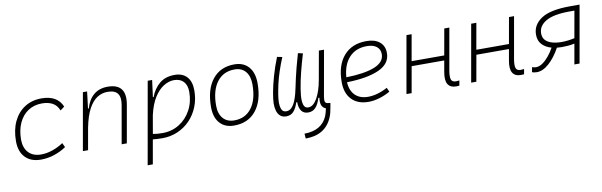

<svg xmlns="http://www.w3.org/2000/svg" viewBox="-49 -1002 5372 1712"><g transform="rotate(-10 2636.5 -146.0)"><path d="M263.2 -35.2Q314.5 -35.2 367.4 -53.5Q420.4 -71.8 465.3 -102.1L483.9 -63Q436.5 -30.3 376.7 -10.3Q316.9 9.8 253.9 9.8Q163.6 9.8 112.8 -43Q62 -95.7 62 -189.9Q62 -292 97.9 -367.7Q133.8 -443.4 199 -485.4Q264.2 -527.3 351.6 -527.3Q494.6 -527.3 539.1 -419.9L501.5 -391.6Q481.9 -440.4 443.1 -461.4Q404.3 -482.4 347.7 -482.4Q275.9 -482.4 222.2 -446.8Q168.5 -411.1 138.9 -346.7Q109.4 -282.2 108.9 -195.8Q109.9 -120.1 150.4 -77.6Q190.9 -35.2 263.2 -35.2Z M634.3 0 725.6 -517.6H763.7L745.1 -365.7H752.4Q773.9 -442.9 824 -485.1Q874 -527.3 950.7 -527.3Q1125 -527.3 1092.3 -340.3L1032.2 0H985.4L1045.9 -344.2Q1058.1 -413.1 1033 -447.8Q1007.8 -482.4 940.9 -482.4Q891.6 -482.4 848.4 -455.3Q805.2 -428.2 771.2 -366.2Q737.3 -304.2 716.3 -198.7L681.2 0Z M1228 224.6H1181.2L1221.2 -0.5Q1220.7 -0.5 1220.2 -0.5L1221.2 -1.5L1312.5 -517.6H1352.5L1334 -375.5L1332 -365.7H1339.4Q1365.7 -437.5 1419.2 -482.4Q1472.7 -527.3 1557.6 -527.3Q1628.9 -527.3 1668 -484.1Q1707 -440.9 1707 -361.3Q1707 -282.2 1680.2 -214.6Q1653.3 -147 1605.2 -96.7Q1557.1 -46.4 1492.4 -18.3Q1427.7 9.8 1351.6 9.8Q1330.1 9.8 1309.1 8.5Q1288.1 7.3 1266.6 5.4ZM1275.4 -42.5Q1309.6 -35.2 1362.3 -35.2Q1447.3 -35.2 1514.6 -77.4Q1582 -119.6 1621.1 -192.4Q1660.2 -265.1 1660.2 -356.4Q1660.2 -416.5 1629.4 -449.5Q1598.6 -482.4 1543 -482.4Q1497.1 -482.4 1450.2 -453.9Q1403.3 -425.3 1364.7 -364.7Q1326.2 -304.2 1304.2 -208Z M2002.9 9.8Q1920.4 9.8 1874 -42.5Q1827.6 -94.7 1827.6 -187.5Q1827.6 -347.7 1899.2 -437.5Q1970.7 -527.3 2097.7 -527.3Q2180.7 -527.3 2227.1 -474.1Q2273.4 -420.9 2273.4 -325.2Q2273.4 -167.5 2201.9 -78.9Q2130.4 9.8 2002.9 9.8ZM2012.7 -35.2Q2113.3 -35.2 2169.9 -111.3Q2226.6 -187.5 2226.6 -323.7Q2226.6 -398.4 2191.2 -440.4Q2155.8 -482.4 2091.8 -482.4Q1989.7 -482.4 1932.1 -406Q1874.5 -329.6 1874.5 -193.8Q1874.5 -119.1 1911.1 -77.1Q1947.8 -35.2 2012.7 -35.2Z M2610.8 234.4 2607.4 189.9Q2764.6 188.5 2815.4 68.4Q2822.3 51.8 2826.4 35.4Q2830.6 19 2834.5 0Q2780.8 -17.6 2793.9 -103H2784.2Q2768.1 -47.9 2741.7 -19Q2715.3 9.8 2674.3 9.8Q2633.8 9.8 2613 -18.1Q2592.3 -45.9 2591.8 -97.7H2583Q2569.8 -52.2 2544.4 -21.2Q2519 9.8 2474.6 9.8Q2440.4 9.8 2419.9 -9Q2399.4 -27.8 2390.9 -58.6Q2382.3 -89.4 2383.3 -125Q2384.3 -161.1 2395.5 -223.4Q2406.7 -285.6 2429 -364Q2451.2 -442.4 2484.9 -526.9L2531.2 -517.6Q2478 -388.7 2455.3 -287.1Q2432.6 -185.5 2430.7 -132.8Q2429.2 -92.3 2439.9 -63.5Q2450.7 -34.7 2483.4 -34.7Q2512.2 -34.7 2532.5 -56.4Q2552.7 -78.1 2565.9 -110.4Q2579.1 -142.6 2587.2 -174.3Q2595.2 -206.1 2599.1 -225.6Q2608.4 -270.5 2617.7 -311.8Q2627 -353 2640.1 -403.8Q2653.3 -454.6 2674.3 -527.3L2717.8 -517.6Q2693.8 -438 2673.8 -359.4Q2653.8 -280.8 2642.1 -206.5Q2637.7 -180.2 2635 -150.1Q2632.3 -120.1 2634.8 -94Q2637.2 -67.9 2648.2 -51.3Q2659.2 -34.7 2682.6 -34.7Q2727.1 -34.7 2762.5 -96.7Q2797.9 -158.7 2815.9 -258.3L2862.3 -517.6L2908.7 -517.1L2835.9 -106.9Q2830.1 -73.7 2835 -59.1Q2839.8 -44.4 2863.3 -42L2881.8 -40H2882.3L2877 -8.3Q2872.1 19.5 2866.9 41.5Q2861.8 63.5 2854 82.5Q2792.5 234.4 2610.8 234.4Z M3224.6 -35.2Q3265.1 -35.2 3311.3 -48.3Q3357.4 -61.5 3400.4 -85.4L3417.5 -47.9Q3371.6 -21 3319.8 -5.6Q3268.1 9.8 3220.2 9.8Q3123 9.8 3068.4 -46.9Q3013.7 -103.5 3013.7 -204.6Q3013.7 -356.4 3087.6 -441.9Q3161.6 -527.3 3293.5 -527.3Q3370.1 -527.3 3413.1 -491.2Q3456.1 -455.1 3456.1 -390.6Q3456.1 -294.9 3351.8 -247.3Q3247.6 -199.7 3060.5 -195.8Q3064 -120.1 3106.9 -77.6Q3149.9 -35.2 3224.6 -35.2ZM3062 -240.2Q3230 -244.1 3319.6 -280.5Q3409.2 -316.9 3409.2 -389.2Q3409.2 -432.6 3377.9 -457.5Q3346.7 -482.4 3289.6 -482.4Q3189.5 -482.4 3129.9 -418.5Q3070.3 -354.5 3062 -240.2Z M3564 0 3655.3 -517.6H3702.1L3660.2 -280.8H3955.6L3997.6 -517.6H4043.5L3977.1 -141.6Q3967.3 -85.9 3975.8 -60.5Q3984.4 -35.2 4018.6 -35.2Q4032.7 -35.2 4049.8 -37.6L4041.5 8.3Q4027.8 9.8 4012.2 9.8Q3960 9.8 3938.2 -25.6Q3916.5 -61 3930.2 -136.7L3947.8 -236.8H3652.8L3610.8 0Z M4149.9 0 4241.2 -517.6H4288.1L4246.1 -280.8H4541.5L4583.5 -517.6H4629.4L4563 -141.6Q4553.2 -85.9 4561.8 -60.5Q4570.3 -35.2 4604.5 -35.2Q4618.7 -35.2 4635.7 -37.6L4627.4 8.3Q4613.8 9.8 4598.1 9.8Q4545.9 9.8 4524.2 -25.6Q4502.4 -61 4516.1 -136.7L4533.7 -236.8H4238.8L4196.8 0Z M5002.4 -171.9Q4978.5 -171.9 4957 -174.3Q4910.2 -89.4 4854.2 -39.8Q4798.3 9.8 4743.7 9.8Q4728.5 9.8 4717.5 7.6Q4706.5 5.4 4700.2 2L4709 -42.5Q4710 -42 4720 -38.6Q4730 -35.2 4745.6 -35.2Q4772.5 -35.2 4802 -54.9Q4831.5 -74.7 4859.6 -108.4Q4887.7 -142.1 4910.2 -183.1Q4857.9 -197.3 4825.7 -231.2Q4793.5 -265.1 4793.5 -320.8Q4793.5 -409.2 4875 -463.4Q4956.5 -517.6 5137.2 -517.6H5222.7L5131.3 0H5084.5L5116.7 -183.1Q5087.4 -176.8 5058.6 -174.3Q5029.8 -171.9 5002.4 -171.9ZM5125 -230.5 5168 -472.7H5124.5Q4979 -472.7 4909.7 -432.1Q4840.3 -391.6 4840.3 -323.7Q4840.3 -285.2 4862.5 -261.7Q4884.8 -238.3 4922.9 -227.5Q4960.9 -216.8 5007.8 -216.8Q5063 -216.8 5125 -230.5Z"/></g></svg>

Font: Cascadia Code ExtraLight
Style: Italic
Weight: 200
Italic angle: -10°
Monospace: yes
Designer: Aaron Bell
Foundry: Saja Typeworks
Version: Version 2404.023; ttfautohint (v1.8.4)